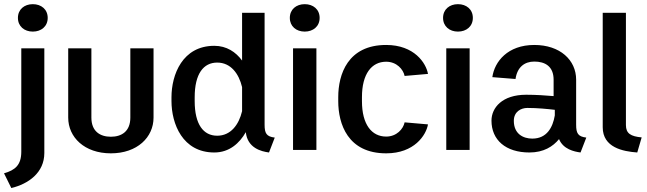

<svg xmlns="http://www.w3.org/2000/svg" viewBox="-29 -738 3182 945"><path d="M-9.2 115 26.7 187.5C110 167.5 189.2 112.5 189.2 15V-500H75.8V8.3C75.8 74.2 45.8 99.2 -9.2 115ZM132.5 -717.5C90.8 -717.5 59.2 -691.7 59.2 -650C59.2 -608.3 90.8 -582.5 132.5 -582.5C174.2 -582.5 205.8 -608.3 205.8 -650C205.8 -691.7 174.2 -717.5 132.5 -717.5Z M306.7 -159.2C306.7 -62.5 386.7 16.7 516.7 16.7C646.7 16.7 726.7 -62.5 726.7 -159.2V-500H612.5V-159.2C612.5 -91.7 570 -65 516.7 -65C463.3 -65 420.8 -91.7 420.8 -159.2V-500H306.7Z M815 -240.8C815 -129.2 869.2 12.5 1025.8 12.5C1100 12.5 1150 -33.3 1180.8 -87.5C1189.2 -9.2 1256.7 7.5 1295 12.5L1323.3 -60.8C1282.5 -65.8 1273.3 -81.7 1273.3 -124.2V-675H1162.5V-440C1131.7 -481.7 1086.7 -512.5 1025.8 -512.5C869.2 -512.5 815 -370.8 815 -259.2ZM1162.5 -309.2V-190.8C1146.7 -124.2 1106.7 -70 1040 -70C972.5 -70 929.2 -125 929.2 -240.8V-259.2C929.2 -375 972.5 -430 1040 -430C1106.7 -430 1146.7 -375.8 1162.5 -309.2Z M1413.3 0H1528.3V-500H1413.3ZM1470.8 -717.5C1429.2 -717.5 1397.5 -691.7 1397.5 -650C1397.5 -608.3 1429.2 -582.5 1470.8 -582.5C1512.5 -582.5 1544.2 -608.3 1544.2 -650C1544.2 -691.7 1512.5 -717.5 1470.8 -717.5Z M1635.8 -240C1635.8 -128.3 1682.5 16.7 1871.7 16.7C2010 16.7 2068.3 -72.5 2077.5 -125.8L1962.5 -135.8C1955.8 -103.3 1923.3 -65.8 1871.7 -65.8C1800 -65.8 1752.5 -125.8 1752.5 -240V-260C1752.5 -374.2 1800 -434.2 1871.7 -434.2C1923.3 -434.2 1955.8 -396.7 1962.5 -364.2L2077.5 -374.2C2068.3 -427.5 2010 -516.7 1871.7 -516.7C1682.5 -516.7 1635.8 -371.7 1635.8 -260Z M2167.5 0H2282.5V-500H2167.5ZM2225 -717.5C2183.3 -717.5 2151.7 -691.7 2151.7 -650C2151.7 -608.3 2183.3 -582.5 2225 -582.5C2266.7 -582.5 2298.3 -608.3 2298.3 -650C2298.3 -691.7 2266.7 -717.5 2225 -717.5Z M2390 -144.2C2390 -49.2 2460 12.5 2576.7 12.5C2646.7 12.5 2692.5 -16.7 2722.5 -53.3C2743.3 -3.3 2796.7 8.3 2828.3 12.5L2856.7 -60.8C2815.8 -65.8 2806.7 -81.7 2806.7 -124.2V-345.8C2806.7 -442.5 2727.5 -516.7 2600.8 -516.7C2470 -516.7 2405 -435 2394.2 -358.3L2508.3 -349.2C2516.7 -407.5 2552.5 -435 2600.8 -435C2653.3 -435 2695.8 -411.7 2695.8 -345.8V-265C2657.5 -268.3 2609.2 -271.7 2560.8 -271.7C2442.5 -271.7 2390 -207.5 2390 -144.2ZM2701.7 -197.5V-170C2691.7 -110.8 2662.5 -55.8 2590.8 -55.8C2545.8 -55.8 2500 -79.2 2500 -143.3C2500 -188.3 2535 -206.7 2566.7 -206.7C2615.8 -206.7 2665.8 -201.7 2701.7 -197.5Z M2937.5 -111.7C2937.5 -11.7 3037.5 7.5 3107.5 12.5L3129.2 -61.7C3075.8 -66.7 3051.7 -80.8 3051.7 -122.5V-675H2937.5Z"/></svg>

Font: Boon SemiBold
Style: Regular
Weight: 600
Designer: Sungsit Sawaiwan
Foundry: FontUni
Version: Version 2.0